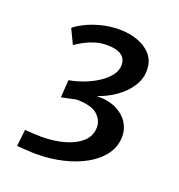

<svg xmlns="http://www.w3.org/2000/svg" viewBox="-108 -651 695 747"><g transform="rotate(20 239.5 -278.0)"><path d="M122.8 5.4Q105.8 5.4 85.5 4.1Q65.2 2.7 42.1 1L49.8 -68.1Q71.6 -66.4 89 -65.5Q106.4 -64.6 118.6 -64.6Q171.5 -64.6 214.7 -77.2Q257.8 -89.8 283.5 -113.9Q309.2 -138.1 309.2 -172.8Q309.2 -202 285.3 -224.3Q261.4 -246.6 198.2 -247.7L137.4 -234.8L142.4 -307.6Q170.6 -312.3 201.2 -323.6Q231.7 -335 257.9 -351.7Q284 -368.4 300.3 -389Q316.6 -409.6 316.6 -432.9Q316.6 -460.1 296.7 -473.7Q276.8 -487.4 237.5 -487.4Q212.5 -487.4 189.9 -480.7Q167.4 -474 147.7 -463.7Q128 -453.4 111.8 -441.9L82.8 -502.5Q96 -514.5 122.8 -528Q149.6 -541.6 186 -551.3Q222.4 -561 263.6 -561Q302.4 -561 337.3 -548.8Q372.2 -536.6 394.2 -511.5Q416.1 -486.4 416.1 -447.1Q416.1 -411.1 395.1 -379.4Q374.2 -347.7 340.1 -323.9Q305.9 -300 266.6 -287.2Q315.7 -288.1 348.5 -271.9Q381.2 -255.8 397.7 -229.6Q414.1 -203.4 414.1 -174.2Q414.1 -132.4 390.4 -99.2Q366.6 -66 325.5 -42.6Q284.4 -19.2 232.1 -6.9Q179.8 5.4 122.8 5.4Z"/></g></svg>

Font: Merriweather Sans Variable Regular
Style: Italic
Weight: 300
Italic angle: -8°
Designer: Eben Sorkin
Foundry: Eben Sorkin
Version: Version 2.001